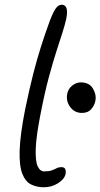

<svg xmlns="http://www.w3.org/2000/svg" viewBox="-20 -780 424 811"><path d="M165 11Q136 11 112 -0.5Q88 -12 74.5 -45.5Q61 -79 63 -144.5Q65 -210 86 -317Q104 -404 120.5 -468.5Q137 -533 154 -586Q171 -639 190 -691Q205 -730 216 -745Q227 -760 241 -760Q255 -760 260.5 -746.5Q266 -733 260 -701Q254 -674 243.5 -641.5Q233 -609 218.5 -564Q204 -519 186.5 -454.5Q169 -390 151 -297Q133 -206 131 -153Q129 -100 139 -78Q149 -56 167 -56Q187 -56 199 -60.5Q211 -65 219.5 -69.5Q228 -74 239 -74Q252 -74 255.5 -66Q259 -58 257 -45Q252 -23 225 -6Q198 11 165 11ZM326 -303Q295 -303 276.5 -328Q258 -353 264 -384Q268 -405 285 -418.5Q302 -432 321 -432Q357 -432 372.5 -406Q388 -380 383 -354Q379 -335 365.5 -319Q352 -303 326 -303Z"/></svg>

Font: Shantell Sans Normal
Style: Italic
Weight: 300
Italic angle: -11.31°
Designer: Stephen Nixon, Anya Danilova, Shantell Martin
Foundry: Arrow Type
Version: Version 1.008;[a672d596b]